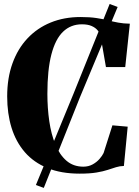

<svg xmlns="http://www.w3.org/2000/svg" viewBox="-20 -836 676 936"><path d="M155 66 337.5 -377 514.5 -816.5 553.5 -802 370 -362.5 193.5 80ZM368.5 10.5Q278 10.5 211.2 -16.8Q144.5 -44 101 -94.2Q57.5 -144.5 36.2 -213.5Q15 -282.5 15 -366Q15 -455.5 40.8 -527Q66.5 -598.5 114 -649Q161.5 -699.5 227 -726.2Q292.5 -753 372.5 -753Q417.5 -753 449.2 -748.2Q481 -743.5 506 -737Q531 -730.5 556.2 -725.8Q581.5 -721 613 -720.5L590.5 -509H496.5L470 -661.5Q466.5 -675 456 -688Q445.5 -701 426.8 -709.2Q408 -717.5 379.5 -717.5Q325 -717.5 287.5 -681.5Q250 -645.5 230.5 -570.5Q211 -495.5 211 -378.5Q211 -309.5 220.2 -245.5Q229.5 -181.5 250 -131.5Q270.5 -81.5 304 -52.5Q337.5 -23.5 386.5 -23.5Q411.5 -23.5 431.5 -34.5Q451.5 -45.5 465 -61Q478.5 -76.5 485 -90L528 -225L602.5 -218.5L584 -27Q563.5 -26.5 545.5 -20.8Q527.5 -15 505.2 -7.8Q483 -0.5 450.5 5Q418 10.5 368.5 10.5Z"/></svg>

Font: Merriweather 120pt ExtraBold
Style: Regular
Weight: 800
Version: Version 2.100